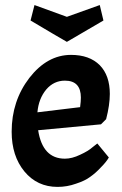

<svg xmlns="http://www.w3.org/2000/svg" viewBox="-20 -733 486 764"><path d="M238.3 -101.6Q266.6 -101.6 298.8 -117.2Q331.1 -131.8 348.6 -147.5Q355.5 -152.3 367.2 -162.1Q378.9 -148.4 413.1 -106.4Q403.3 -88.9 381.8 -67.4Q361.3 -44.9 338.9 -29.3Q318.4 -13.7 282.2 -2Q247.1 10.7 209 10.7Q127.9 10.7 77.1 -50.8Q26.4 -112.3 26.4 -209Q26.4 -331.1 96.7 -422.9Q168 -514.6 262.7 -514.6Q335.9 -514.6 377 -473.6Q417 -432.6 417 -359.4Q417 -315.4 402.3 -258.8Q395.5 -252 381.8 -238.3Q319.3 -232.4 131.8 -214.8Q149.4 -101.6 238.3 -101.6ZM246.1 -566.4Q210 -586.9 101.6 -651.4Q105.5 -666 117.2 -712.9Q149.4 -701.2 246.1 -666Q278.3 -677.7 377 -712.9Q380.9 -697.3 391.6 -651.4Q355.5 -629.9 246.1 -566.4ZM238.3 -412.1Q194.3 -412.1 164.1 -377Q133.8 -340.8 128.9 -286.1Q185.5 -293 298.8 -306.6Q301.8 -330.1 301.8 -344.7Q301.8 -412.1 238.3 -412.1Z"/></svg>

Font: Acme Polish
Style: Regular
Weight: 400
Designer: Juan Pablo del Peral
Version: Version 1.002